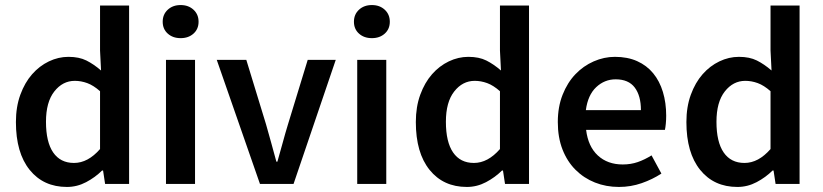

<svg xmlns="http://www.w3.org/2000/svg" viewBox="-20 -728 3258 760"><path d="M245 12Q152 12 97.5 -55.5Q43 -123 43 -245Q43 -305 60.5 -353Q78 -401 107 -434Q136 -467 173.5 -485Q211 -503 251 -503Q293 -503 322 -488.5Q351 -474 380 -449L376 -528V-706H491V0H396L388 -53H384Q357 -26 321 -7Q285 12 245 12ZM273 -83Q328 -83 376 -138V-367Q350 -390 325.5 -399Q301 -408 276 -408Q228 -408 195 -366Q162 -324 162 -246Q162 -166 190.5 -124.5Q219 -83 273 -83Z M637 0V-491H752V0ZM695 -577Q664 -577 644 -595Q624 -613 624 -642Q624 -671 644 -689.5Q664 -708 695 -708Q726 -708 746 -689.5Q766 -671 766 -642Q766 -613 746 -595Q726 -577 695 -577Z M1009 0 838 -491H955L1033 -236Q1043 -200 1053.5 -163Q1064 -126 1074 -88H1078Q1089 -126 1099 -163Q1109 -200 1120 -236L1198 -491H1309L1142 0Z M1394 0V-491H1509V0ZM1452 -577Q1421 -577 1401 -595Q1381 -613 1381 -642Q1381 -671 1401 -689.5Q1421 -708 1452 -708Q1483 -708 1503 -689.5Q1523 -671 1523 -642Q1523 -613 1503 -595Q1483 -577 1452 -577Z M1828 12Q1735 12 1680.5 -55.5Q1626 -123 1626 -245Q1626 -305 1643.5 -353Q1661 -401 1690 -434Q1719 -467 1756.5 -485Q1794 -503 1834 -503Q1876 -503 1905 -488.5Q1934 -474 1963 -449L1959 -528V-706H2074V0H1979L1971 -53H1967Q1940 -26 1904 -7Q1868 12 1828 12ZM1856 -83Q1911 -83 1959 -138V-367Q1933 -390 1908.5 -399Q1884 -408 1859 -408Q1811 -408 1778 -366Q1745 -324 1745 -246Q1745 -166 1773.5 -124.5Q1802 -83 1856 -83Z M2430 12Q2379 12 2335 -5.5Q2291 -23 2258 -56Q2225 -89 2206.5 -136.5Q2188 -184 2188 -245Q2188 -305 2207 -353Q2226 -401 2257.5 -434Q2289 -467 2330 -485Q2371 -503 2414 -503Q2464 -503 2502 -486Q2540 -469 2565.5 -438Q2591 -407 2604 -364Q2617 -321 2617 -270Q2617 -253 2615.5 -238Q2614 -223 2612 -214H2300Q2308 -148 2346.5 -112.5Q2385 -77 2445 -77Q2477 -77 2504.5 -86.5Q2532 -96 2559 -113L2598 -41Q2563 -18 2520 -3Q2477 12 2430 12ZM2299 -292H2517Q2517 -349 2492.5 -381.5Q2468 -414 2417 -414Q2373 -414 2340 -383Q2307 -352 2299 -292Z M2899 12Q2806 12 2751.5 -55.5Q2697 -123 2697 -245Q2697 -305 2714.5 -353Q2732 -401 2761 -434Q2790 -467 2827.5 -485Q2865 -503 2905 -503Q2947 -503 2976 -488.5Q3005 -474 3034 -449L3030 -528V-706H3145V0H3050L3042 -53H3038Q3011 -26 2975 -7Q2939 12 2899 12ZM2927 -83Q2982 -83 3030 -138V-367Q3004 -390 2979.5 -399Q2955 -408 2930 -408Q2882 -408 2849 -366Q2816 -324 2816 -246Q2816 -166 2844.5 -124.5Q2873 -83 2927 -83Z"/></svg>

Font: Giro Sans Semibold
Style: Regular
Weight: 600
Designer: Paul D. Hunt
Foundry: Adobe Systems Incorporated
Version: Version 1.000;PS 1.0;hotconv 1.0.88;makeotf.lib2.5.647800